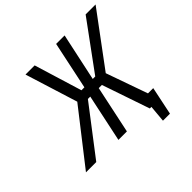

<svg xmlns="http://www.w3.org/2000/svg" viewBox="-197 -894 1201 1201"><g transform="rotate(-45 403.0 -294.0)"><path d="M604 -75 589 0H600L590 112H652L691 -75ZM586 0H671L547 -351L806 -700H718L486 -383H464L532 -700H457L390 -383H364L267 -700H186L295 -351L21 0H112L354 -316H375L308 0H383L450 -316H478Z"/></g></svg>

Font: Advent Pro Medium
Style: Italic
Weight: 500
Italic angle: -12°
Version: Version 3.000